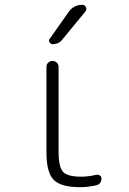

<svg xmlns="http://www.w3.org/2000/svg" viewBox="-20 -775 540 805"><path d="M315.4 9.8Q235.4 9.8 205.1 -21Q174.8 -51.8 174.8 -134.8V-495.1Q174.8 -505.9 182.6 -512.7Q190.4 -519.5 200.2 -519.5Q210.9 -519.5 218.3 -512.2Q225.6 -504.9 225.6 -495.1V-139.6Q225.6 -75.2 244.1 -54.7Q262.7 -34.2 320.3 -34.2Q349.6 -34.2 382.8 -42Q390.6 -43.9 397.9 -39.6Q405.3 -35.2 405.3 -27.3Q405.3 -2.9 382.8 2Q348.6 9.8 315.4 9.8ZM200.2 -589.8Q192.4 -589.8 187.5 -597.7Q182.6 -605.5 188.5 -612.3L267.6 -724.6Q289.1 -754.9 325.2 -754.9Q335.9 -754.9 340.3 -745.1Q344.7 -735.4 337.9 -726.6L242.2 -610.4Q227.5 -589.8 200.2 -589.8Z"/></svg>

Font: Rounded-X Mgen+ 1mn light
Style: Regular
Weight: 200
Designer: [Source Han Sans]
Ryoko NISHIZUKA  (kana & ideographs); Paul D. Hunt (Latin, Greek & Cyrillic); Wenlong ZHANG  (bopomofo
Version: Version 1.059.20150602